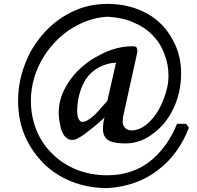

<svg xmlns="http://www.w3.org/2000/svg" viewBox="-20 -736 1012 988"><path d="M611 -112C611 -113 611 -114 612 -116V-122L613 -130L612 -129L687 -469C687 -472 687 -476 686 -479C686 -493 678.3 -498 664 -498C595.4 -498 535.6 -477.2 488 -450C459 -436 433 -418 408 -397C360 -356.7 322.8 -307.9 298 -246C288 -218 282 -187 282 -156C282 -125.4 288.9 -97.6 294 -72C301.1 -52.4 310.3 -33 326 -24C333 -18 342 -16 353 -16C362 -16 372 -19 384 -26C396 -33 409 -41 422 -51C454.6 -76 489.7 -103.7 518 -132C516 -124 514 -115 512 -106C511 -96 510 -84 510 -70C510 -7.3 565.2 2 627 2C679.5 2 726.4 -17.8 760 -43C804.4 -73.3 843.3 -117.7 868 -169C894.5 -220.1 912 -284.2 912 -359C912 -427.9 895 -485.2 868 -532C839.5 -587 795.1 -633.1 741 -664C686.7 -695 617.1 -716 533 -716C489 -716 447 -710 408 -698C282.5 -657.2 193.6 -571.3 134 -464C99.8 -395.6 73 -314.6 73 -218C73 -69.9 131.3 29.6 205 106C280 178.2 388.7 232 533 232C640 225.7 728.4 190.5 794 138C864 86 918.4 9.8 952 -79L938 -99H891C859.4 -20.1 812.9 45.3 752 94C698.8 136.2 624.6 166 533 166C476 166 424 156 376 138C328 118 286 92 252 58C187.2 -3.2 139 -97 139 -218C139 -299.4 162.6 -368.6 193 -424C226.7 -485.4 277.6 -541.7 334 -580C387.9 -615.9 453.7 -645.6 533 -650C584 -647 629 -638 668 -620C742.4 -589.5 799.1 -532.5 826 -458C840 -423 847 -386 847 -347C847 -327 845 -306 840 -284C824.1 -217.2 794.2 -154.2 752 -112C728.2 -88.2 697.2 -65 656 -65C629.2 -65 611 -84.2 611 -112ZM377 -170C379.2 -235.2 395.1 -284.2 422 -329C437.9 -352.9 462.4 -375.2 488 -389C512.7 -401.3 543.3 -413 577 -413L532 -216C502.9 -186.9 474.7 -144.6 438 -122C426 -113 415 -109 404 -109C398 -109 393 -111 390 -116C382.5 -123.5 378 -136.5 378 -152C377 -158 377 -165 377 -170Z"/></svg>

Font: fbb
Style: Bold
Weight: 400
Designer: David J. Perry, Michael Sharpe
Version: Version 1.045